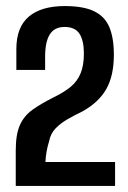

<svg xmlns="http://www.w3.org/2000/svg" viewBox="-20 -614 423 634"><path d="M32 0Q32 -30 32 -58.5Q32 -87 32 -117Q32 -170 45.5 -200.5Q59 -231 86.5 -251Q114 -271 156 -292Q191 -309 213 -327Q235 -345 246 -371.5Q257 -398 257 -437Q257 -480 242.5 -502.5Q228 -525 193 -525Q160 -525 144.5 -500.5Q129 -476 129 -427V-383H34V-452Q34 -524 75 -559Q116 -594 194 -594Q255 -594 290.5 -577Q326 -560 341 -524.5Q356 -489 356 -433Q356 -364 331 -320Q306 -276 252 -246Q225 -233 202.5 -220Q180 -207 163.5 -190Q147 -173 142 -147Q137 -131 134 -114.5Q131 -98 130 -79H360V0Z"/></svg>

Font: Alumni Sans SemiBold
Style: Regular
Weight: 600
Designer: Robert E. Leuschke
Foundry: Robert E. Leuschke
Version: Version 1.018